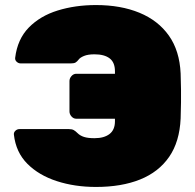

<svg xmlns="http://www.w3.org/2000/svg" viewBox="-20 -730 773 760"><path d="M360 10Q276 10 205 -13Q134 -36 88.5 -81.5Q43 -127 35 -197Q34 -206 41 -212.5Q48 -219 57 -219H253Q265 -219 272 -215Q279 -211 287 -203Q297 -193 312.5 -188Q328 -183 354 -183Q392 -183 413.5 -199.5Q435 -216 435 -250V-260H282Q271 -260 263 -269Q255 -278 255 -289V-409Q255 -420 263 -429Q271 -438 282 -438H435V-448Q435 -483 414 -499Q393 -515 354 -515Q328 -515 312.5 -508.5Q297 -502 292 -495Q285 -486 279 -482.5Q273 -479 260 -479H62Q53 -479 46 -485.5Q39 -492 40 -501Q49 -575 94 -621Q139 -667 208.5 -688.5Q278 -710 360 -710Q458 -710 532 -679.5Q606 -649 648.5 -589Q691 -529 695 -439Q696 -402 696.5 -376Q697 -350 696.5 -324.5Q696 -299 695 -261Q691 -169 649.5 -109Q608 -49 534.5 -19.5Q461 10 360 10Z"/></svg>

Font: Rubik Light Black
Style: Regular
Weight: 900
Version: Version 2.104